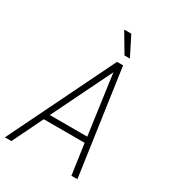

<svg xmlns="http://www.w3.org/2000/svg" viewBox="-212 -1010 1011 1124"><g transform="rotate(30 293.5 -448.0)"><path d="M421.9 -205.6 451.2 0H491.7L390.1 -710.9H349.1L1.5 0H45.4L145.5 -205.6ZM164.1 -244.6 361.3 -647.5 417 -244.6ZM404.8 -765.1 338.9 -895.5H291L368.2 -765.1Z"/></g></svg>

Font: Roboto Mono ExtraLight
Style: Italic
Weight: 250
Italic angle: -10°
Monospace: yes
Designer: Google
Version: Version 3.000